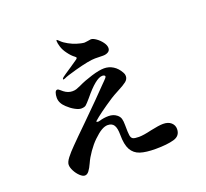

<svg xmlns="http://www.w3.org/2000/svg" viewBox="-142 -992 1283 1196"><g transform="rotate(-20 500.0 -394.0)"><path d="M301 -578Q301 -582 309 -589Q319 -597 369 -630Q405 -654 420 -665Q427 -671 427 -674Q427 -678 419 -684Q399 -698 378 -727Q360 -751 352.5 -775.5Q345 -800 345 -814Q345 -821 348 -821Q351 -821 365 -807Q380 -792 406 -778Q432 -764 454 -757Q466 -753 482 -749.5Q498 -746 506 -746Q512 -746 526.5 -748.5Q541 -751 549 -752Q563 -752 583.5 -737.5Q604 -723 619 -702.5Q634 -682 634 -664Q634 -647 620 -638.5Q606 -630 586 -630L533 -631Q493 -631 398 -605Q332 -587 315 -578Q308 -575 305 -575Q301 -575 301 -578ZM863 -44Q863 2 817.5 15Q772 28 696 28Q632 28 594 15.5Q556 3 537 -31Q518 -65 518 -130Q518 -174 505.5 -194Q493 -214 464 -214Q445 -214 422.5 -201Q400 -188 369 -158Q343 -133 317.5 -96.5Q292 -60 279 -30Q265 1 252.5 17Q240 33 225 33Q211 33 193.5 16.5Q176 0 164 -23Q152 -46 152 -64Q152 -82 172 -108Q192 -134 224 -166Q261 -204 335 -276Q461 -400 522 -464Q529 -471 537 -479Q545 -487 550.5 -493.5Q556 -500 556 -504Q556 -508 551 -511Q546 -514 538 -514Q495 -514 412 -412Q388 -384 378 -375.5Q368 -367 346 -367Q330 -367 305.5 -380.5Q281 -394 259 -415Q225 -446 225 -482Q225 -501 230 -515Q235 -529 245 -529Q252 -529 261.5 -520Q271 -511 277 -507Q303 -487 332 -487Q347 -487 357.5 -490.5Q368 -494 386 -502Q427 -522 479.5 -538Q532 -554 564 -554Q596 -554 623.5 -537Q651 -520 669 -487Q676 -476 676 -463Q676 -442 657.5 -427.5Q639 -413 600 -393Q564 -374 547 -363Q451 -300 406 -260Q408 -254 417 -254Q418 -254 428 -256Q457 -265 488 -265Q521 -265 543 -247Q558 -235 562.5 -219Q567 -203 567 -177Q567 -127 570 -108.5Q573 -90 584 -84Q595 -78 624 -78Q654 -78 708 -91Q764 -103 791 -103Q825 -103 844 -86Q863 -69 863 -44Z"/></g></svg>

Font: Shippori Mincho B1 ExtraBold
Style: Regular
Weight: 800
Designer: FONTDASU
Foundry: FONTDASU / Google Inc. / but / Adobe
Version: Version 3.110; ttfautohint (v1.8.3)